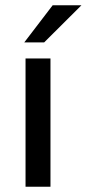

<svg xmlns="http://www.w3.org/2000/svg" viewBox="-20 -710 330 730"><path d="M72.3 -548.8 180.2 -689.9H289.6L147.9 -548.8ZM77.1 0V-487.8H171.9V0Z"/></svg>

Font: HK Grotesk Medium
Style: Regular
Weight: 500
Designer: Alfredo Marco Pradil and Stefan Peev
Foundry: Hanken Design Co.
Version: Version 1.045;PS 001.045;hotconv 1.0.88;makeotf.lib2.5.64775